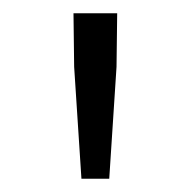

<svg xmlns="http://www.w3.org/2000/svg" viewBox="-20 -786 290 290"><path d="M103 -516 92 -685 91 -766H157L156 -685L145 -516Z"/></svg>

Font: Noto Sans JP Thin Light
Style: Regular
Weight: 300
Version: Version 2.004-H2;hotconv 1.0.118;makeotfexe 2.5.65603